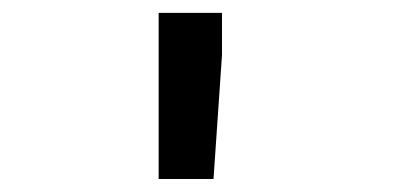

<svg xmlns="http://www.w3.org/2000/svg" viewBox="-20 -770 640 299"><path d="M325.7 -684.1V-750H227.1V-682.6V-491.2H312.5Z"/></svg>

Font: Roboto Mono SemiBold
Style: Regular
Weight: 600
Monospace: yes
Designer: Google
Version: Version 3.000